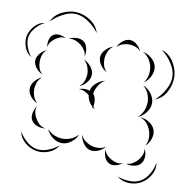

<svg xmlns="http://www.w3.org/2000/svg" viewBox="-150 -738 992 1019"><g transform="rotate(10 345.5 -228.5)"><path d="M48 -577Q64 -614 102.5 -633.5Q141 -653 181 -651Q222 -648 257.5 -624Q293 -600 305 -561Q280 -594 246.5 -616.5Q213 -639 180 -641Q148 -643 112 -624.5Q76 -606 48 -577ZM-15 -374Q-41 -390 -52.5 -421.5Q-64 -453 -58 -483Q-51 -513 -28 -537.5Q-5 -562 25 -566Q-2 -552 -22.5 -528.5Q-43 -505 -48 -481Q-53 -457 -43.5 -427.5Q-34 -398 -15 -374ZM421 -505Q428 -524 446.5 -539.5Q465 -555 485 -555Q505 -555 523 -539.5Q541 -524 548 -505Q535 -520 518 -525.5Q501 -531 485 -531Q469 -531 451.5 -525.5Q434 -520 421 -505ZM661 -533Q701 -520 725 -482.5Q749 -445 751 -403Q752 -361 731 -321.5Q710 -282 671 -267Q702 -295 722 -332Q742 -369 741 -402Q740 -436 717.5 -471.5Q695 -507 661 -533ZM60 -441Q55 -458 59.5 -478.5Q64 -499 78 -509Q91 -519 112 -517Q133 -515 148 -505Q131 -509 117 -503.5Q103 -498 92 -490Q81 -482 71 -470Q61 -458 60 -441ZM163 -505Q181 -515 205 -516Q229 -517 245 -505Q260 -492 264.5 -468.5Q269 -445 263 -426Q263 -446 252.5 -461Q242 -476 230 -486Q217 -496 200 -502.5Q183 -509 163 -505ZM393 -366Q373 -375 358 -396.5Q343 -418 345 -440Q347 -462 365.5 -480.5Q384 -499 405 -505Q387 -492 379 -474Q371 -456 369 -438Q368 -421 372.5 -401.5Q377 -382 393 -366ZM564 -505Q589 -501 611.5 -482Q634 -463 639 -438Q644 -413 631 -386.5Q618 -360 596 -346Q612 -366 616 -389.5Q620 -413 616 -433Q612 -453 599 -473Q586 -493 564 -505ZM60 -294Q41 -301 25 -320Q9 -339 9 -360Q9 -380 25 -399Q41 -418 60 -425Q44 -412 38.5 -394Q33 -376 33 -360Q33 -343 38.5 -325Q44 -307 60 -294ZM263 -410Q284 -402 301 -381.5Q318 -361 318 -338Q318 -316 301 -295.5Q284 -275 263 -267Q280 -281 287 -300.5Q294 -320 294 -338Q294 -356 287 -375.5Q280 -395 263 -410ZM596 -330Q621 -321 640 -296.5Q659 -272 659 -245Q659 -218 640 -193.5Q621 -169 596 -160Q617 -177 626 -200.5Q635 -224 635 -245Q635 -267 626 -290Q617 -313 596 -330ZM263 -251Q291 -263 321 -253Q326 -277 347.5 -295.5Q369 -314 393 -319Q371 -306 359 -285.5Q347 -265 343 -246Q343 -243 343 -240Q353 -228 356 -210Q359 -192 355 -175Q360 -167 365 -160Q359 -164 353 -169Q352 -164 350 -160Q350 -166 350 -172Q324 -196 320 -229Q309 -238 294.5 -245Q280 -252 263 -251ZM60 -139Q39 -146 22.5 -166Q6 -186 6 -208Q6 -230 22.5 -250Q39 -270 60 -278Q43 -264 36.5 -245Q30 -226 30 -208Q30 -191 36.5 -172Q43 -153 60 -139ZM611 -160Q635 -160 659 -145Q683 -130 691 -107Q699 -85 690 -58.5Q681 -32 662 -17Q674 -37 674.5 -59Q675 -81 668 -99Q662 -118 648 -135Q634 -152 611 -160ZM124 -15Q105 -11 82 -19Q59 -27 49 -44Q39 -60 43.5 -83.5Q48 -107 60 -123Q53 -104 57.5 -86.5Q62 -69 70 -56Q78 -42 91 -30Q104 -18 124 -15ZM459 24Q446 42 421.5 52.5Q397 63 376 57Q355 51 340 29Q325 7 323 -15Q332 5 349 17Q366 29 383 34Q400 39 420.5 38Q441 37 459 24ZM307 -15Q298 10 274 28.5Q250 47 224 47Q197 47 173 28.5Q149 10 140 -15Q157 5 179.5 14Q202 23 224 23Q245 23 267.5 14Q290 5 307 -15ZM662 -1Q672 17 671.5 41Q671 65 658 80Q645 95 621 98.5Q597 102 578 95Q598 95 613.5 85.5Q629 76 640 64Q650 52 657.5 35.5Q665 19 662 -1ZM216 60Q199 90 164.5 103.5Q130 117 97 111Q63 105 35 81Q7 57 1 23Q18 53 44.5 75Q71 97 98 101Q125 106 157.5 94Q190 82 216 60ZM562 95Q549 107 527 112.5Q505 118 489 109Q472 100 464 79Q456 58 459 40Q463 58 475 69.5Q487 81 500 88Q513 95 529 98.5Q545 102 562 95ZM737 63Q743 97 724.5 129Q706 161 676 178Q646 195 609.5 193.5Q573 192 547 170Q579 182 613 182.5Q647 183 671 169Q695 156 713 126.5Q731 97 737 63Z"/></g></svg>

Font: Rubik Puddles
Style: Regular
Weight: 400
Designer: Hubert and Fischer, NaN
Foundry: Hubert and Fischer, NaN
Version: Version 2.200